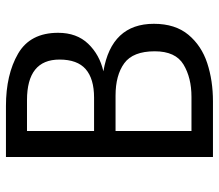

<svg xmlns="http://www.w3.org/2000/svg" viewBox="-66 -680 746 655"><g transform="rotate(-90 307.5 -353.0)"><path d="M288.7 0H99V-706.2H272.8Q380 -706.2 451.3 -664.9Q522.6 -623.6 522.6 -528.2Q522.6 -464.6 485.1 -425.6Q447.7 -386.7 391.3 -373.8Q553.3 -346.2 553.3 -201.5Q553.3 -128.7 515.9 -83.8Q478.5 -39 419 -19.5Q359.5 0 288.7 0ZM292.8 -634.4H187.7V-405.6H301.5Q365.6 -405.6 398.5 -434.1Q431.3 -462.6 431.3 -523.6Q431.3 -634.4 292.8 -634.4ZM308.2 -332.3H187.7V-73.3H304.1Q369.2 -73.3 414.4 -100.5Q459.5 -127.7 459.5 -198.5Q459.5 -272.8 418.7 -302.6Q377.9 -332.3 308.2 -332.3Z"/></g></svg>

Font: Fira Code Fixed
Style: Regular
Weight: 400
Monospace: yes
Designer: Carrois Corporate, Edenspiekermann AG, Nikita Prokopov
Foundry: Carrois Corporate, Edenspiekermann AG, Nikita Prokopov
Version: Version 5.002